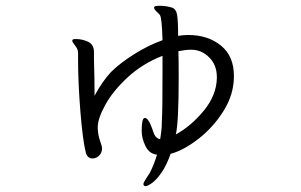

<svg xmlns="http://www.w3.org/2000/svg" viewBox="-20 -562 1040 664"><path d="M504 -123Q506 -119 509.5 -107.5Q513 -96 519 -89Q525 -82 534 -81Q534 -82 537 -101.5Q540 -121 540 -150Q542 -176 542 -314V-369Q473 -342 422 -295Q371 -248 344.5 -200Q318 -152 318 -122V-118Q319 -95 326 -75Q333 -55 333 -50Q333 -34 323 -24Q313 -14 300 -14Q283 -14 277 -33Q266 -77 258 -176.5Q250 -276 250 -356V-378Q250 -387 246 -395Q242 -402 236 -409.5Q230 -417 230 -421V-423Q231 -427 242 -427Q265 -427 285 -417.5Q305 -408 305 -381V-355Q307 -295 307 -231Q334 -281 364 -313Q394 -343 443 -374Q492 -405 542 -423Q540 -500 533 -510Q530 -514 521.5 -522Q513 -530 513 -535V-537Q514 -542 531 -542Q554 -542 574 -536Q588 -532 592 -513Q596 -494 596 -438Q614 -441 631 -441Q699 -441 744 -404.5Q789 -368 789 -299Q789 -236 753.5 -179Q718 -122 666.5 -82Q615 -42 570 -30Q556 10 538.5 35Q521 60 505.5 71Q490 82 482 82Q476 80 476 75Q476 69 485 56Q494 43 498 36Q512 9 523 -27Q496 -30 483 -57Q470 -84 470 -109Q470 -153 480 -154H481Q487 -154 492 -147Q497 -140 500 -132.5Q503 -125 504 -123ZM642 -390H640Q622 -390 597 -385Q598 -356 598 -295Q598 -137 588 -97Q641 -126 685 -179.5Q729 -233 730 -293V-295Q730 -337 703.5 -363.5Q677 -390 642 -390Z"/></svg>

Font: Fusion Kai T
Style: Regular
Weight: 400
Designer: Fontworks Inc.
Version: Version 24.134;May 13, 2024